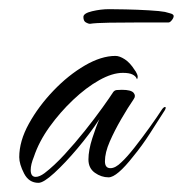

<svg xmlns="http://www.w3.org/2000/svg" viewBox="-20 -388 399 419"><path d="M64 11Q43 11 32.5 -9.5Q22 -30 22 -45Q22 -80 43 -118Q64 -156 96.5 -190Q129 -224 165 -245Q201 -266 232 -266Q241 -266 252.5 -258.5Q264 -251 274 -235Q276 -233 279 -226.5Q282 -220 279 -215L278 -217Q276 -222 269 -225.5Q262 -229 248 -229Q225 -229 196.5 -213Q168 -197 139.5 -170Q111 -143 88 -111Q65 -79 54 -46Q47 -29 47 -17Q47 -2 58 -2Q66 -2 77 -10Q98 -26 121 -51Q144 -76 165.5 -103Q187 -130 203.5 -153Q220 -176 227 -187Q230 -191 234.5 -191.5Q239 -192 246 -192Q266 -192 271.5 -185.5Q277 -179 272 -172Q259 -153 244.5 -128Q230 -103 219.5 -79Q209 -55 209 -36Q209 -21 221 -21Q232 -21 245 -34Q257 -45 273.5 -66Q290 -87 306.5 -110Q323 -133 334 -150Q338 -155 340.5 -154.5Q343 -154 340 -148Q324 -123 307 -96.5Q290 -70 271 -47Q235 -1 217 -1Q201 -1 187 -11Q173 -21 173 -40Q173 -60 181.5 -86.5Q190 -113 197 -128Q176 -96 149 -64Q122 -32 98.5 -10.5Q75 11 64 11ZM176 -336Q173 -336 167.5 -339Q162 -342 162 -351Q162 -359 181 -363.5Q200 -368 218 -368Q229 -368 254 -367.5Q279 -367 304.5 -365.5Q330 -364 340 -362Q343 -361 351 -359Q359 -357 359 -353Q359 -349 355 -344Q351 -339 348 -339Q322 -339 286 -339Q250 -339 219 -338.5Q188 -338 176 -336Z"/></svg>

Font: The Nautigal
Style: Regular
Weight: 400
Designer: Robert E. Leuschke
Foundry: Robert E. Leuschke
Version: Version 1.100; ttfautohint (v1.8.3)